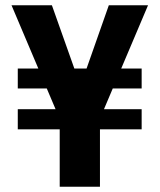

<svg xmlns="http://www.w3.org/2000/svg" viewBox="-20 -708 605 728"><path d="M206.4 0V-217.6H47.4V-293.9H190.7L23.7 -688H176.8L281.2 -393.7H289.1L392.6 -688H541.3L374.2 -293.9H517.1V-217.6H359V0ZM47.4 -372.5V-448.2H517.1V-372.5Z"/></svg>

Font: Saira Thin SemiCondensed
Style: Regular
Weight: 100
Width: 4
Version: Version 1.101